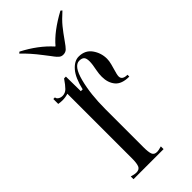

<svg xmlns="http://www.w3.org/2000/svg" viewBox="-217 -704 745 745"><g transform="rotate(-45 155.0 -331.5)"><path d="M279 -358Q271 -332 271 -323Q271 -303 300 -303V-293Q259 -293 241.5 -314Q224 -335 224 -368Q224 -384 227 -399Q233 -428 233 -444Q233 -461 226.5 -467.5Q220 -474 206 -474Q177 -474 161 -412.5Q145 -351 145 -269V-60Q145 -34 149.5 -22Q154 -10 170 -10Q178 -10 195 -15V0H30V-15Q47 -10 55 -10Q73 -10 78 -22.5Q83 -35 83 -60V-416Q68 -411 51 -411Q44 -411 30 -413V-440H39Q39 -433 46.5 -428Q54 -423 64 -423Q79 -423 90 -434Q101 -445 116 -467H126L127 -386H137Q149 -438 170.5 -462.5Q192 -487 216 -487Q251 -487 269.5 -461Q288 -435 288 -403Q288 -391 284 -376Q280 -361 279 -358ZM140 -566 123 -588Q91 -630 61 -658L67 -663Q135 -628 179 -579H181Q218 -623 292 -663L298 -658Q271 -634 255.5 -615Q240 -596 219 -566Q208 -550 200 -542Q192 -534 179 -534Q169 -534 162 -540Q155 -546 149 -554Q143 -562 140 -566Z"/></g></svg>

Font: Viaoda Libre
Style: Regular
Weight: 400
Designer: Gydient
Version: Version 2.000